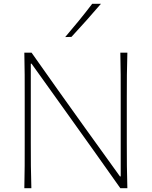

<svg xmlns="http://www.w3.org/2000/svg" viewBox="-20 -990 798 1010"><path d="M108 0Q109.5 -61 109.8 -117Q110 -173 110 -238V-475Q110 -540.5 109.8 -596.5Q109.5 -652.5 108 -713H146Q219 -609.5 288.5 -511.5Q358 -413.5 426 -319L611 -62H615V-475Q615 -540.5 614.8 -596.5Q614.5 -652.5 613 -713H650Q648 -652.5 647.5 -596.5Q647 -540.5 647 -475V-238Q647 -173 647.5 -117Q648 -61 650 0H613Q551.5 -87 483 -183.5Q414.5 -280 331 -396.5L146 -655H142V-238Q142 -173 142.5 -117Q143 -61 145 0ZM323 -795Q360 -838.5 395.8 -882.2Q431.5 -926 465 -970H511Q473.5 -926 434.8 -882.8Q396 -839.5 356 -796Z"/></svg>

Font: Commissioner Flair Thin
Style: Regular
Weight: 100
Designer: Kostas Bartsokas
Foundry: Kostas Bartsokas
Version: Version 1.000; ttfautohint (v1.8.3)